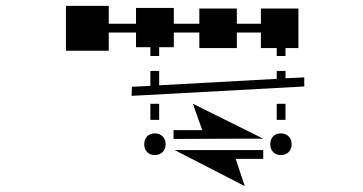

<svg xmlns="http://www.w3.org/2000/svg" viewBox="-20 -590 1240 655"><path d="M444 -563V-509H351V-570H205V-417H351V-479H444V-429H493V-399H523V-429H573V-479H660V-426H788V-479H870V-426H924V-399H954V-426H998V-561H870V-509H788V-561H660V-509H573V-563ZM1018 -326 954 -323V-348H924V-321L523 -299V-348H493V-297L430 -294L429 -263L1018 -295ZM493 -181H523V-236H493ZM924 -181H954V-236H924ZM670 -146H572V-116L818 -117H878L638 -236ZM472 -98C472 -76 486 -61 508 -61C530 -61 545 -76 545 -98C545 -120 530 -135 508 -135C486 -135 472 -120 472 -98ZM902 -98C902 -76 916 -61 938 -61C960 -61 975 -76 975 -98C975 -120 960 -135 938 -135C916 -135 902 -120 902 -98ZM815 45 784 -48H878V-78H576Z"/></svg>

Font: CryptoKit 1.4
Style: Regular
Weight: 400
Monospace: yes
Designer: Oceane Juvin
Foundry: http://www.head-geneve.ch
Version: Version 1.000